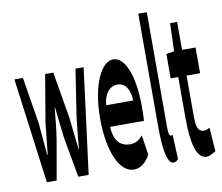

<svg xmlns="http://www.w3.org/2000/svg" viewBox="-86 -904 1180 1022"><g transform="rotate(-10 504.0 -392.5)"><path d="M14 -569 89 0H142L180 -217C188 -270 193 -322 199 -384H201C208 -322 213 -270 220 -217L259 0H315L388 -569H344L305 -315C298 -258 293 -202 288 -144H286C279 -202 273 -258 267 -315L224 -569H180L137 -315L119 -144H116L101 -315L60 -569Z M557 14C594 14 623 -9 646 -51L630 -158C610 -134 589 -122 562 -122C510 -122 475 -154 472 -232H655C656 -246 657 -277 657 -309C657 -464 618 -583 549 -583C487 -583 427 -469 427 -285C427 -96 485 14 557 14ZM471 -349C477 -416 511 -447 549 -447C592 -447 617 -405 617 -349Z M772 14C784 14 792 7 798 -1L792 -132C787 -130 785 -130 782 -130C775 -130 770 -141 770 -179V-799H724V-185C724 -66 738 14 772 14Z M951 14C968 14 986 2 1001 -7L992 -136C984 -131 971 -125 962 -125C930 -125 920 -150 920 -213V-430H993V-569H920V-720H882L877 -569L834 -562V-430H875V-211C875 -77 894 14 951 14Z"/></g></svg>

Font: 寒蝉无机体 CompactMedium
Style: Regular
Weight: 500
Width: 3
Designer: ChillTanhei {Warren2060}; 
Source Han Sans {Ryoko NISHIZUKA 西塚涼子 (kana, bopomofo & ideographs); Paul D. Hunt (Latin, Gre
Foundry: ChillType&Adobe
Version: Version 1.000;Glyphs 3.1.1 (3135)